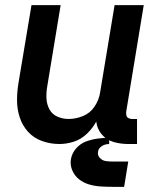

<svg xmlns="http://www.w3.org/2000/svg" viewBox="-20 -550 616 744"><path d="M210 8Q238 8 266 -1Q294 -10 316.5 -31.5Q339 -53 353 -79Q356 -51 374 -29.5Q392 -8 419.5 0Q447 8 476 8H511V-89H492Q485 -89 478.5 -92Q472 -95 470 -102Q468 -109 469 -117L537 -530H424L368 -192Q364 -164 347 -138Q330 -112 302 -100.5Q274 -89 246 -89Q223 -89 202.5 -98Q182 -107 171.5 -126.5Q161 -146 160 -169Q159 -192 163 -215L215 -530H102L52 -231Q46 -196 46 -161.5Q46 -127 56.5 -95Q67 -63 89 -39Q111 -15 143 -3.5Q175 8 210 8ZM416 174H461L477 76H417Q417 76 417 76Q417 76 417 76H416Q403 76 389.5 74Q376 72 366.5 61.5Q357 51 360 38Q361 28 368.5 21Q376 14 385 11Q394 8 403 8V-16Q381 -16 358.5 -13Q336 -10 314 -2Q292 6 275.5 24.5Q259 43 255 66Q251 89 260 110Q269 131 286 144.5Q303 158 324.5 164.5Q346 171 369.5 172.5Q393 174 416 174Z"/></svg>

Font: Iosevka Sparkle Semibold
Style: Italic
Weight: 600
Italic angle: -9°
Designer: Belleve Invis
Foundry: Belleve Invis
Version: Version 4.5.0; ttfautohint (v1.8.3)